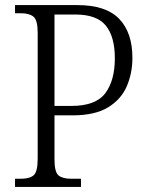

<svg xmlns="http://www.w3.org/2000/svg" viewBox="-20 -734 580 754"><path d="M39 0V-32H62Q96 -32 112 -45.5Q128 -59 128 -111V-605Q128 -655 111.5 -668.5Q95 -682 62 -682H39V-714H284Q396 -714 448 -660Q500 -606 500 -507Q500 -447 478 -395.5Q456 -344 404.5 -312.5Q353 -281 265 -281H194V-108Q194 -58 210 -45Q226 -32 260 -32H298V0ZM260 -318Q356 -318 393.5 -368Q431 -418 431 -505Q431 -590 395.5 -633.5Q360 -677 276 -677H194V-318Z"/></svg>

Font: Noto Serif Armenian SemiCondensed Light
Style: Regular
Weight: 300
Width: 4
Designer: Monotype Design Team
Foundry: Monotype Imaging Inc.
Version: Version 2.008; ttfautohint (v1.8.4.7-5d5b)